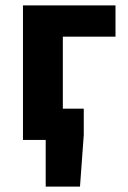

<svg xmlns="http://www.w3.org/2000/svg" viewBox="-20 -516 472 708"><path d="M148.5 172V0H117.6V-115.3H288.9V-18.6L275 172ZM64.7 0V-496.1H405.9V-380.8H211.7V0Z"/></svg>

Font: SourceSans3VF
Style: Regular
Weight: 200
Designer: Paul D. Hunt
Foundry: Adobe
Version: Version 3.052;hotconv 1.1.0;makeotfexe 2.6.0